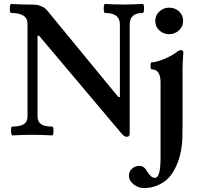

<svg xmlns="http://www.w3.org/2000/svg" viewBox="-20 -686 1013 977"><path d="M625.3 10Q618 10 612.5 6.5Q607 3 599 -6L179 -504H171V-94Q171 -66 189.3 -54Q207.6 -42 245.2 -42Q250 -42 251.5 -30.3Q253 -18.5 251.5 -7.8Q250 3 244.8 3Q194.4 0 144 0Q93.5 0 43 3Q39 3 37 -8Q35 -19 36.5 -30.5Q38 -42 43 -42Q82 -42 101 -54Q120 -66 120 -94V-564Q120 -593 99 -606.5Q78 -620 35.9 -620Q31.6 -620 30.3 -631.5Q29 -643 30.8 -654.5Q32.5 -666 36 -666Q54 -665 72 -664Q90 -663 108 -663Q126 -663 148 -662.5Q170 -662 178 -659Q186 -656 197.5 -651Q209 -646 219 -634L582.4 -192H590V-562Q590 -620 515 -620Q510 -620 508.5 -631.5Q507 -643 508.5 -654.5Q510 -666 515 -666Q562 -663 609.6 -663Q658.4 -663 706 -666Q711 -666 712.5 -654.7Q714 -643.3 712.5 -631.7Q711 -620 706 -620Q640 -620 640 -562V-6Q640 10 625.3 10ZM714 271Q683 271 659.5 252Q636 233 636 208Q636 187 651.5 172.5Q667 158 689 158Q714 158 730 188Q739 203 748.5 211Q758 219 768 219Q783 219 790 193Q797 167 797 112V-266Q797 -333 752 -333Q748 -333 746.5 -342Q745 -351 746.5 -360Q748 -369 752 -369Q768 -369 792 -377Q816 -385 840 -397Q864 -409 880 -422Q892 -431 901 -431Q913 -431 913 -418Q911 -391 910 -375Q909 -359 909 -342V-68Q909 -12 908 17Q907 46 904 62Q898 105 884.5 140.5Q871 176 850 205Q828 235 791 253Q754 271 714 271ZM841 -512Q811 -512 790.5 -531.5Q770 -551 770 -580Q770 -608 791 -627.5Q812 -647 841 -647Q871 -647 891.5 -627.5Q912 -608 912 -580Q912 -552 891 -532Q870 -512 841 -512Z"/></svg>

Font: Junicode VF
Style: Regular
Weight: 400
Designer: Peter S. Baker
Version: Version 2.213